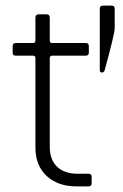

<svg xmlns="http://www.w3.org/2000/svg" viewBox="-20 -663 436 683"><path d="M388 -632V-563Q388 -543 352 -412Q349 -405 342 -405Q335 -405 335 -414V-632Q335 -643 346 -643H377Q388 -643 388 -632ZM97 -465H36Q25 -465 25 -475V-499Q25 -510 36 -510H97Q106 -510 106 -519V-600Q106 -612 117 -612H146Q157 -612 157 -600V-519Q157 -510 166 -510H285Q296 -510 296 -499V-475Q296 -465 285 -465H166Q157 -465 157 -456V-141Q157 -95 183 -70Q209 -45 256 -45H295Q306 -45 306 -34V-11Q306 0 295 0H252Q186 0 146 -37Q106 -74 106 -139V-456Q106 -465 97 -465Z"/></svg>

Font: Rajdhani
Style: Regular
Weight: 400
Designer: Satya Rajpurohit, Jyotish Sonowal
Foundry: Indian Type Foundry
Version: Version 1.201;PS 1.0;hotconv 1.0.78;makeotf.lib2.5.61930; tt